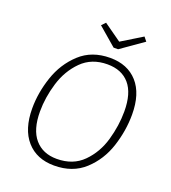

<svg xmlns="http://www.w3.org/2000/svg" viewBox="-157 -997 1003 1124"><g transform="rotate(20 344.5 -434.5)"><path d="M637 -425Q637 -325 604.5 -225Q572 -125 498 -57Q424 11 309 11Q200 11 137.5 -60Q75 -131 75 -261Q75 -358 108.5 -457.5Q142 -557 216 -625.5Q290 -694 404 -694Q513 -694 575 -624.5Q637 -555 637 -425ZM124 -259Q124 -146 173.5 -88.5Q223 -31 310 -31Q411 -31 473.5 -94Q536 -157 562 -248Q588 -339 588 -427Q588 -540 539.5 -596.5Q491 -653 402 -653Q304 -653 241.5 -590.5Q179 -528 151.5 -437Q124 -346 124 -259ZM549 -880 569 -855 429 -757H401L287 -855L310 -879L420 -801Z"/></g></svg>

Font: Fira Sans ExtraLight
Style: Italic
Weight: 275
Italic angle: -8°
Designer: Carrois Corporate & Edenspiekermann AG
Foundry: Carrois Corporate GbR & Edenspiekermann AG
Version: Version 4.203